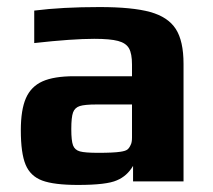

<svg xmlns="http://www.w3.org/2000/svg" viewBox="-20 -514 604 544"><path d="M39 -145Q39 -203 53.5 -236Q68 -269 100.5 -283.5Q133 -298 190 -298H354V-331Q354 -362 345.5 -377Q337 -392 314.5 -398Q292 -404 247 -404Q185 -404 77 -392V-484Q156 -494 262 -494Q355 -494 405.5 -480Q456 -466 478 -432Q500 -398 500 -333V0H357V-44Q340 -15 311 -3Q282 10 201 10Q133 10 99.5 -2.5Q66 -15 52.5 -47.5Q39 -80 39 -145ZM321 -84Q335 -86 340.5 -90Q346 -94 350 -103Q354 -110 354 -124V-218H254Q220 -218 206 -213.5Q192 -209 187 -195.5Q182 -182 182 -148Q182 -115 187 -102Q192 -89 206.5 -85Q221 -81 258 -81Q302 -81 321 -84Z"/></svg>

Font: Play
Style: Bold
Weight: 700
Designer: Jonas Hecksher (Cyrillic expansion: Cyreal)
Foundry: Jonas Hecksher, Playtype, e-types AS
Version: Version 2.101; ttfautohint (v1.5.65-e2d9)